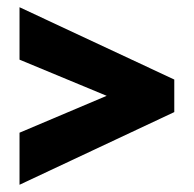

<svg xmlns="http://www.w3.org/2000/svg" viewBox="-20 -626 536 531"><path d="M34 -115V-259L275 -361L34 -461V-606L462 -406V-316Z"/></svg>

Font: Noto Sans Malayalam ExtraCondensed Black
Style: Regular
Weight: 900
Width: 2
Designer: Jelle Bosma - Monotype Design Team
Foundry: Monotype Imaging Inc.
Version: Version 2.104; ttfautohint (v1.8.4.7-5d5b)